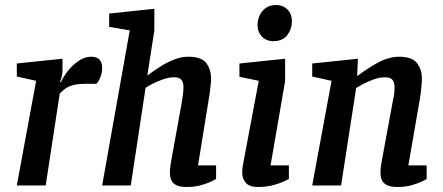

<svg xmlns="http://www.w3.org/2000/svg" viewBox="-20 -739 1766 765"><path d="M47 0 124 -417 47 -434V-486L229 -505V-457Q229 -447 226 -434Q223 -421 219 -412H223Q232 -433 250.5 -456.5Q269 -480 293.5 -496.5Q318 -513 343 -513Q365 -513 376 -502Q387 -491 387 -468Q387 -449 380 -431.5Q373 -414 364 -405H320Q289 -405 270 -399.5Q251 -394 239 -385Q227 -376 218 -366L162 0Z M724 6Q695 6 681 -2Q667 -10 662 -22.5Q657 -35 657 -50Q657 -62 658.5 -75Q660 -88 662 -97L706 -341Q708 -353 709.5 -367Q711 -381 711 -392Q711 -409 703.5 -420Q696 -431 675 -431Q652 -431 628.5 -422.5Q605 -414 586.5 -404.5Q568 -395 560 -389L501 0H387L497 -618L415 -632V-685L595 -704V-618L567 -438Q591 -456 618.5 -473.5Q646 -491 674.5 -502Q703 -513 730 -513Q783 -513 802 -487.5Q821 -462 821 -426Q821 -414 819 -397Q817 -380 815 -364.5Q813 -349 811 -339L769 -80H841V-26Q838 -24 823 -16.5Q808 -9 782.5 -1.5Q757 6 724 6Z M1007 6Q973 6 959 -11Q945 -28 945 -50Q945 -61 947 -75Q949 -89 951 -98L1011 -417L934 -433V-486L1116 -505V-416L1058 -80H1131V-26Q1128 -24 1112 -16.5Q1096 -9 1069.5 -1.5Q1043 6 1007 6ZM1069 -575Q1041 -575 1023.5 -593.5Q1006 -612 1006 -639Q1006 -658 1014 -676.5Q1022 -695 1038.5 -707Q1055 -719 1080 -719Q1107 -719 1125 -701.5Q1143 -684 1143 -653Q1143 -624 1125 -599.5Q1107 -575 1069 -575Z M1564 6Q1535 6 1520.5 -2Q1506 -10 1501 -22.5Q1496 -35 1496 -50Q1496 -63 1497.5 -75.5Q1499 -88 1501 -97L1546 -341Q1549 -352 1550.5 -365Q1552 -378 1552 -393Q1552 -410 1544 -420.5Q1536 -431 1514 -431Q1491 -431 1467 -422Q1443 -413 1424.5 -403Q1406 -393 1399 -388L1339 0H1224L1301 -417L1224 -434V-486L1406 -505L1403 -437H1405Q1422 -450 1442.5 -463.5Q1463 -477 1484 -488.5Q1505 -500 1527 -506.5Q1549 -513 1570 -513Q1622 -513 1641.5 -487.5Q1661 -462 1661 -427Q1661 -415 1659.5 -398Q1658 -381 1656 -365Q1654 -349 1652 -339L1607 -80H1680V-26Q1678 -24 1662.5 -16.5Q1647 -9 1622 -1.5Q1597 6 1564 6Z"/></svg>

Font: Faustina SemiBold
Style: Italic
Weight: 600
Italic angle: -8°
Designer: Alfonso Garcia
Foundry: http://www.omnibus-type.com
Version: Version 1.200